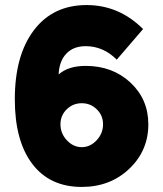

<svg xmlns="http://www.w3.org/2000/svg" viewBox="-20 -736 649 766"><path d="M321.8 -473.1Q252.4 -473.1 213.9 -439Q216.3 -492.2 244.6 -522Q272.9 -551.8 321.8 -551.8Q392.1 -551.8 445.8 -498L550.8 -620.1Q455.1 -715.8 325.2 -715.8Q191.4 -715.8 115.2 -615.5Q39.1 -515.1 39.1 -339.8Q39.1 -173.8 108.9 -82Q178.7 9.8 306.2 9.8Q419.4 9.8 495.6 -62.5Q571.8 -134.8 571.8 -240.2Q571.8 -339.8 500.5 -406.5Q429.2 -473.1 321.8 -473.1ZM221.2 -240.2Q221.2 -275.4 246.1 -299.8Q271 -324.2 306.2 -324.2Q341.3 -324.2 366.2 -299.8Q391.1 -275.4 391.1 -240.2Q391.1 -203.6 365.5 -176.3Q339.8 -148.9 306.2 -148.9Q272.5 -148.9 246.8 -176.3Q221.2 -203.6 221.2 -240.2Z"/></svg>

Font: Rawline Black
Style: Regular
Weight: 900
Designer: Matt McInerney, Pablo Impallari, Rodrigo Fuenzalida
Foundry: Matt McInerney, Pablo Impallari, Rodrigo Fuenzalida
Version: Version 4.020;PS 004.020;hotconv 1.0.88;makeotf.lib2.5.64775